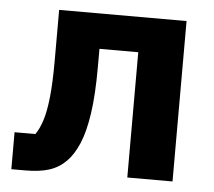

<svg xmlns="http://www.w3.org/2000/svg" viewBox="-44 -572 698 626"><g transform="rotate(5 305.5 -259.5)"><path d="M15 6V-115H83Q96 -133 105.5 -162.5Q115 -192 120 -239.5Q125 -287 125 -359V-525H542V0H394V-410H267V-351Q267 -260 258 -198.5Q249 -137 232.5 -98.5Q216 -60 194 -38Q170 -14 138.5 -4Q107 6 60 6Z"/></g></svg>

Font: IBM Plex Sans
Style: Regular
Weight: 400
Designer: Mike Abbink, Paul van der Laan, Pieter van Rosmalen
Foundry: Bold Monday
Version: Version 3.201